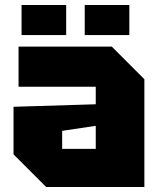

<svg xmlns="http://www.w3.org/2000/svg" viewBox="-20 -746 640 766"><path d="M34 -130V-320L362 -330V-400H54V-560H426L556 -430V0H164ZM228 -224V-152H362V-244ZM66 -606V-726H244V-606ZM318 -606V-726H496V-606Z"/></svg>

Font: Tektur ExtraBold
Style: Regular
Weight: 800
Designer: Adam Jagosz
Foundry: Adam Jagosz
Version: Version 1.005;gftools[0.9.30]